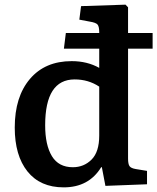

<svg xmlns="http://www.w3.org/2000/svg" viewBox="-20 -786 672 820"><path d="M43 -241.2Q43 -372.6 107.7 -448.7Q172.4 -524.9 286.1 -524.9Q352.5 -524.9 403.8 -496.1V-578.1H252.9L261.2 -645H403.8V-647.9Q403.8 -671.9 397 -680.7Q390.1 -689.5 362.8 -693.8L318.8 -702.1L326.2 -759.8L516.1 -766.1L526.9 -754.9V-645H631.8V-578.1H526.9V-108.9Q526.9 -85.4 533.2 -76.4Q539.6 -67.4 560.1 -64L607.9 -56.2V1L430.2 7.8L415 -71.8H412.1Q359.4 14.2 252 14.2Q151.9 14.2 97.4 -53.7Q43 -121.6 43 -241.2ZM172.9 -251Q172.9 -166.5 201.7 -119.1Q230.5 -71.8 291 -71.8Q338.4 -71.8 371.1 -104.5Q403.8 -137.2 403.8 -207V-416Q357.4 -446.8 298.8 -446.8Q172.9 -446.8 172.9 -251Z"/></svg>

Font: Literata Book SemiBold
Style: Regular
Weight: 600
Designer: Latin by Veronika Burian and Jose Scaglione. Greek by Irene Vlachou. Cyrillic by Vera Evstafieva
Foundry: TypeTogether
Version: Version 2.003;PS 002.003;hotconv 1.0.88;makeotf.lib2.5.64775